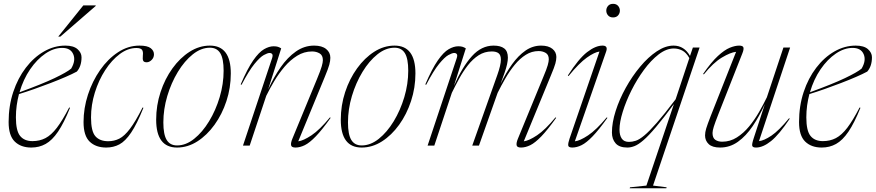

<svg xmlns="http://www.w3.org/2000/svg" viewBox="-20 -760 4570 1002"><path d="M345.5 -197.5Q313.5 -118 282.8 -72.8Q252 -27.5 218.2 -8.8Q184.5 10 143.5 10Q89 10 57 -21.2Q25 -52.5 25 -123Q25 -207 49 -279.5Q73 -352 114.8 -406.5Q156.5 -461 209.8 -491.5Q263 -522 321 -522Q363.5 -522 384.5 -503.5Q405.5 -485 405.5 -461Q405.5 -414.5 381 -386.5Q358 -374 322.2 -358.5Q286.5 -343 244.2 -326.8Q202 -310.5 159.2 -295.5Q116.5 -280.5 79 -269Q71.5 -240.5 67.2 -210Q63 -179.5 63 -147.5Q63 -77.5 85 -50.5Q107 -23.5 149.5 -23.5Q187 -23.5 217.2 -39.2Q247.5 -55 276.8 -93.2Q306 -131.5 341 -199ZM304.5 -510Q260.5 -510 216.8 -480.2Q173 -450.5 137.2 -398.2Q101.5 -346 82 -278.5Q200 -321.5 264.5 -352.2Q329 -383 351.5 -402Q376.5 -444.5 362.2 -477.2Q348 -510 304.5 -510ZM284 -569 415 -732H479.5V-729L295 -569Z M692 -509.5Q647.5 -509.5 605.2 -478Q563 -446.5 529 -394Q495 -341.5 475 -277Q455 -212.5 455 -147Q455 -75 477.8 -49Q500.5 -23 545 -23Q576 -23 602.8 -36.5Q629.5 -50 658.2 -87.8Q687 -125.5 724 -199L728.5 -197.5Q694.5 -112.5 664.2 -67.8Q634 -23 603 -6.5Q572 10 534.5 10Q480 10 448 -20.8Q416 -51.5 416 -123Q416 -195 439 -265.8Q462 -336.5 502.5 -394.5Q543 -452.5 595.8 -487.2Q648.5 -522 708 -522Q749 -522 766.2 -508.8Q783.5 -495.5 783.5 -476.5Q783.5 -459 771.2 -447Q759 -435 745.5 -435Q731.5 -435 727.5 -442.8Q723.5 -450.5 725.5 -470.5Q728 -491 721 -500.2Q714 -509.5 692 -509.5Z M1075.5 -522Q1184.5 -522 1184.5 -376.5Q1184.5 -302 1161.8 -232.8Q1139 -163.5 1099.5 -108.8Q1060 -54 1009.8 -22Q959.5 10 904 10Q795 10 795 -135.5Q795 -210 817.8 -279.2Q840.5 -348.5 880 -403.2Q919.5 -458 969.8 -490Q1020 -522 1075.5 -522ZM904 -1Q950 -1 993.2 -35.5Q1036.5 -70 1071.2 -127.2Q1106 -184.5 1126.5 -253.2Q1147 -322 1147 -391Q1147 -454 1129.5 -482.5Q1112 -511 1075.5 -511Q1029.5 -511 986.2 -476.5Q943 -442 908.2 -384.8Q873.5 -327.5 853 -258.8Q832.5 -190 832.5 -121Q832.5 -58 850 -29.5Q867.5 -1 904 -1Z M1240.5 -317.5 1236 -319.5Q1271.5 -402 1301.5 -445Q1331.5 -488 1358 -503.2Q1384.5 -518.5 1408 -518.5Q1421.5 -518.5 1430.2 -515.8Q1439 -513 1447.5 -507.5L1379.5 -293.5Q1408.5 -357 1444.5 -408.8Q1480.5 -460.5 1524.2 -491.2Q1568 -522 1619.5 -522Q1660 -522 1682 -504.2Q1704 -486.5 1704 -458.5Q1704 -442.5 1698.5 -422.2Q1693 -402 1674.5 -357.5L1536.5 -22.5Q1563 -25.5 1605.8 -54Q1648.5 -82.5 1702 -147.5L1705.5 -145Q1661 -82.5 1628.5 -48.8Q1596 -15 1570.8 -2.5Q1545.5 10 1522 10Q1501 10 1499 -2.5Q1497 -15 1506 -36.5L1634.5 -348Q1653 -392.5 1659 -413.5Q1665 -434.5 1665 -446Q1665 -471.5 1647.8 -481.5Q1630.5 -491.5 1608.5 -491.5Q1567 -491.5 1531 -469.2Q1495 -447 1465 -411.8Q1435 -376.5 1411 -336.2Q1387 -296 1369.5 -260L1283 0H1248L1399.5 -455Q1405 -471 1400.8 -477.2Q1396.5 -483.5 1386.5 -483.5Q1376.5 -483.5 1356.8 -472.8Q1337 -462 1308 -426.5Q1279 -391 1240.5 -317.5Z M2039 -522Q2148 -522 2148 -376.5Q2148 -302 2125.2 -232.8Q2102.5 -163.5 2063 -108.8Q2023.5 -54 1973.2 -22Q1923 10 1867.5 10Q1758.5 10 1758.5 -135.5Q1758.5 -210 1781.2 -279.2Q1804 -348.5 1843.5 -403.2Q1883 -458 1933.2 -490Q1983.5 -522 2039 -522ZM1867.5 -1Q1913.5 -1 1956.8 -35.5Q2000 -70 2034.8 -127.2Q2069.5 -184.5 2090 -253.2Q2110.5 -322 2110.5 -391Q2110.5 -454 2093 -482.5Q2075.5 -511 2039 -511Q1993 -511 1949.8 -476.5Q1906.5 -442 1871.8 -384.8Q1837 -327.5 1816.5 -258.8Q1796 -190 1796 -121Q1796 -58 1813.5 -29.5Q1831 -1 1867.5 -1Z M2882.5 -145Q2838 -82.5 2805.5 -48.8Q2773 -15 2747.8 -2.5Q2722.5 10 2699 10Q2678 10 2676 -2.5Q2674 -15 2683 -36.5L2815.5 -358.5Q2833 -400 2838.5 -419.8Q2844 -439.5 2844 -450.5Q2844 -474.5 2827.8 -484Q2811.5 -493.5 2791 -493.5Q2755 -493.5 2724 -474Q2693 -454.5 2666.5 -422.2Q2640 -390 2617.8 -351.5Q2595.5 -313 2577 -275.5L2479.5 0H2444.5L2575.5 -369Q2594 -421 2594 -449Q2594 -472.5 2582 -482Q2570 -491.5 2546.5 -491.5Q2509 -491.5 2478.2 -471.8Q2447.5 -452 2422.2 -419.8Q2397 -387.5 2376.2 -349.5Q2355.5 -311.5 2338 -275.5L2246.5 0H2211.5L2363 -455Q2368.5 -471 2364.2 -477.2Q2360 -483.5 2350 -483.5Q2340 -483.5 2320.2 -472.8Q2300.5 -462 2271.5 -426.5Q2242.5 -391 2204 -317.5L2199.5 -319.5Q2235 -402 2265 -445Q2295 -488 2321.5 -503.2Q2348 -518.5 2371.5 -518.5Q2385 -518.5 2393.8 -515.8Q2402.5 -513 2411 -507.5L2349 -312Q2393 -411.5 2442.8 -466.8Q2492.5 -522 2556 -522Q2592.5 -522 2611.5 -507.2Q2630.5 -492.5 2630.5 -459Q2630.5 -429 2613 -379.5L2592.5 -322.5Q2620 -379.5 2652.2 -424.5Q2684.5 -469.5 2722.2 -495.8Q2760 -522 2804 -522Q2842 -522 2862.8 -505.2Q2883.5 -488.5 2883.5 -462.5Q2883.5 -447 2878.2 -428Q2873 -409 2855.5 -367.5L2713.5 -22.5Q2740 -25.5 2782.8 -54Q2825.5 -82.5 2879 -147.5Z M3144 -704.5Q3144 -718.5 3153.2 -729.2Q3162.5 -740 3179.5 -740Q3196.5 -740 3205.8 -729.2Q3215 -718.5 3215 -704.5Q3215 -690.5 3205.8 -679.8Q3196.5 -669 3179.5 -669Q3162.5 -669 3153.2 -679.8Q3144 -690.5 3144 -704.5ZM2952.5 -37 3108.5 -491Q3083 -488 3042.8 -459.5Q3002.5 -431 2947 -363L2943.5 -366Q2999.5 -453.5 3043.8 -487.8Q3088 -522 3124.5 -522Q3154 -522 3143.5 -491.5L2980 -22.5Q3006 -25 3049 -53.5Q3092 -82 3146.5 -147.5L3150 -145Q3105.5 -82.5 3073 -48.8Q3040.5 -15 3015.2 -2.5Q2990 10 2966.5 10Q2945.5 10 2945.2 -2.5Q2945 -15 2952.5 -37Z M3353.5 208.5 3497 -217Q3441.5 -142 3403.2 -96.8Q3365 -51.5 3338.2 -28.5Q3311.5 -5.5 3291.8 2.2Q3272 10 3254 10Q3212 10 3192.8 -12Q3173.5 -34 3173.5 -68.5Q3173.5 -120 3193 -181Q3212.5 -242 3245.8 -302Q3279 -362 3320.8 -412Q3362.5 -462 3407.5 -492Q3452.5 -522 3495 -522Q3550.5 -522 3581 -468L3596 -512H3631L3388 208.5L3459 217.5L3457.5 222.5H3266L3268 217.5ZM3213 -83.5Q3213 -54 3224.8 -36.8Q3236.5 -19.5 3262.5 -19.5Q3279.5 -19.5 3298 -25.5Q3316.5 -31.5 3342.2 -52.8Q3368 -74 3407.5 -119Q3447 -164 3506 -242L3577.5 -457Q3561 -486 3540.2 -496.5Q3519.5 -507 3496.5 -507Q3457.5 -507 3417.2 -476Q3377 -445 3340.5 -395.2Q3304 -345.5 3275.2 -288Q3246.5 -230.5 3229.8 -176.2Q3213 -122 3213 -83.5Z M3914 -40.5 3971.5 -216.5Q3943 -153.5 3908.2 -102Q3873.5 -50.5 3831.2 -20.2Q3789 10 3738 10Q3697.5 10 3678.5 -8Q3659.5 -26 3659.5 -53.5Q3659.5 -69.5 3665.5 -89.5Q3671.5 -109.5 3689 -154.5L3821.5 -489.5Q3793 -487 3747.5 -459.8Q3702 -432.5 3653 -371.5L3649.5 -374.5Q3692 -436 3726.5 -467.8Q3761 -499.5 3788.5 -510.8Q3816 -522 3837.5 -522Q3857 -522 3859.8 -512Q3862.5 -502 3854 -481L3729 -164Q3711.5 -119.5 3705 -98.5Q3698.5 -77.5 3698.5 -66Q3698.5 -40.5 3712.8 -30.5Q3727 -20.5 3749 -20.5Q3790.5 -20.5 3825.5 -42.8Q3860.5 -65 3889.5 -100.2Q3918.5 -135.5 3941.5 -175.8Q3964.5 -216 3982 -252L4068.5 -512H4103.5L3941 -23.5Q3967 -26 4005.8 -52Q4044.5 -78 4098 -143L4101.5 -140.5Q4046 -57.5 4004 -23.8Q3962 10 3925.5 10Q3908.5 10 3905.8 1.2Q3903 -7.5 3914 -40.5Z M4470.5 -197.5Q4438.5 -118 4407.8 -72.8Q4377 -27.5 4343.2 -8.8Q4309.5 10 4268.5 10Q4214 10 4182 -21.2Q4150 -52.5 4150 -123Q4150 -207 4174 -279.5Q4198 -352 4239.8 -406.5Q4281.5 -461 4334.8 -491.5Q4388 -522 4446 -522Q4488.5 -522 4509.5 -503.5Q4530.5 -485 4530.5 -461Q4530.5 -414.5 4506 -386.5Q4483 -374 4447.2 -358.5Q4411.5 -343 4369.2 -326.8Q4327 -310.5 4284.2 -295.5Q4241.5 -280.5 4204 -269Q4196.5 -240.5 4192.2 -210Q4188 -179.5 4188 -147.5Q4188 -77.5 4210 -50.5Q4232 -23.5 4274.5 -23.5Q4312 -23.5 4342.2 -39.2Q4372.5 -55 4401.8 -93.2Q4431 -131.5 4466 -199ZM4429.5 -510Q4385.5 -510 4341.8 -480.2Q4298 -450.5 4262.2 -398.2Q4226.5 -346 4207 -278.5Q4325 -321.5 4389.5 -352.2Q4454 -383 4476.5 -402Q4501.5 -444.5 4487.2 -477.2Q4473 -510 4429.5 -510Z"/></svg>

Font: Newsreader Display ExtraLight
Style: Italic
Weight: 275
Italic angle: -17°
Designer: Hugues Gentile
Foundry: Production Type
Version: Version 1.002